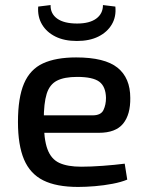

<svg xmlns="http://www.w3.org/2000/svg" viewBox="-20 -727 582 759"><path d="M281 -500Q394 -500 444.5 -459.5Q495 -419 495 -340Q496 -274 466.5 -238Q437 -202 371 -202H89V-271H346Q379 -271 389 -292Q399 -313 399 -340Q398 -385 372.5 -404Q347 -423 285 -423Q234 -423 205 -408Q176 -393 164.5 -356Q153 -319 153 -252Q153 -177 167.5 -137.5Q182 -98 214.5 -83Q247 -68 301 -68Q339 -68 386.5 -71.5Q434 -75 473 -80L483 -17Q459 -7 425 -0.5Q391 6 355 9Q319 12 289 12Q203 12 151 -14Q99 -40 75 -96.5Q51 -153 51 -245Q51 -341 75 -397Q99 -453 150 -476.5Q201 -500 281 -500ZM387 -707 436 -701Q440 -661 422 -630.5Q404 -600 369 -582.5Q334 -565 284 -565Q234 -565 199 -582.5Q164 -600 146 -630.5Q128 -661 131 -701L180 -707Q179 -673 206 -653.5Q233 -634 285 -634Q334 -634 360.5 -653.5Q387 -673 387 -707Z"/></svg>

Font: Exo 2 Medium
Style: Regular
Weight: 500
Designer: Natanael Gama
Foundry: Natanael Gama
Version: Version 2.010